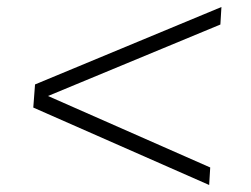

<svg xmlns="http://www.w3.org/2000/svg" viewBox="-20 -539 716 548"><path d="M577 -11 75 -232 80 -298 612 -519 609 -469 117 -265 580 -61Z"/></svg>

Font: Ancizar Sans Thin
Style: Italic
Weight: 100
Italic angle: -4°
Designer: Cesar Puertas, Viviana Monsalve, Julian Moncada, Julian Prieto, Jose Castro, Mariel Hernandez, Felipe Aragon, Sara Alarc
Version: Version 8.100